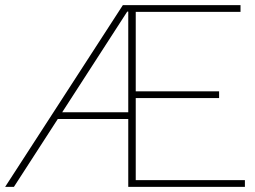

<svg xmlns="http://www.w3.org/2000/svg" viewBox="-25 -724 988 744"><path d="M-5 0 451 -704H907V-678H501V-370H824V-344H501V-26H924V0H472V-263H199L29 0ZM472 -679H468L216 -289H472Z"/></svg>

Font: Prodigy Sans ExtraLight
Style: Regular
Weight: 200
Designer: Wei Huang
Foundry: Wei Huang
Version: Version 1.003; ttfautohint (v1.8.3)